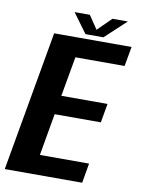

<svg xmlns="http://www.w3.org/2000/svg" viewBox="-112 -851 668 911"><g transform="rotate(10 222.0 -395.5)"><path d="M-24.5 0 94.5 -675H467.5L450.5 -580.5H213.5L179.5 -389H402L386 -297.5H163.5L128 -95H365L348.5 0ZM241.5 -697 172.5 -791H246L289.5 -726.5L355 -791H429L328 -697Z"/></g></svg>

Font: Anybody SemiBold
Style: Italic
Weight: 600
Italic angle: -10°
Designer: Tyler Finck
Foundry: Etcetera Type Company
Version: Version 1.010; ttfautohint (v1.8.3) -l 8 -r 50 -G 200 -x 14 